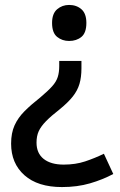

<svg xmlns="http://www.w3.org/2000/svg" viewBox="-20 -566 488 778"><path d="M310 -289Q310 -253 302 -226Q294 -199 275 -175Q256 -151 223 -124Q187 -96 166.5 -75Q146 -54 137 -34.5Q128 -15 128 12Q128 55 157 78Q186 101 238 101Q286 101 325 88Q364 75 401 57L439 139Q396 162 344.5 177Q293 192 231 192Q133 192 79 144Q25 96 25 16Q25 -27 39 -58Q53 -89 79.5 -115.5Q106 -142 143 -171Q175 -198 191.5 -216.5Q208 -235 214 -254Q220 -273 220 -298V-319H310ZM330 -473Q330 -433 310 -416.5Q290 -400 260 -400Q232 -400 211.5 -416.5Q191 -433 191 -473Q191 -511 211.5 -528.5Q232 -546 260 -546Q290 -546 310 -528.5Q330 -511 330 -473Z"/></svg>

Font: Noto Sans NKo Unjoined Medium
Style: Regular
Weight: 500
Designer: Monotype Design Team
Foundry: Monotype Imaging Inc.
Version: Version 2.004